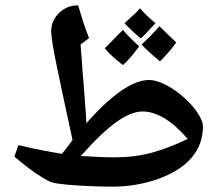

<svg xmlns="http://www.w3.org/2000/svg" viewBox="-20 -835 832 720"><path d="M402 -135Q364 -135 317.5 -137Q271 -139 231.5 -142.5Q192 -146 175 -151Q162 -155 138.5 -169.5Q115 -184 87.5 -204.5Q60 -225 34 -248L49 -291Q102 -278 142.5 -270.5Q183 -263 212 -258Q223 -271 232.5 -284Q242 -297 252 -310Q213 -489 192.5 -589Q172 -689 172 -717Q172 -758 201.5 -786.5Q231 -815 273 -815Q282 -784 292 -753Q302 -722 314 -692L282 -668Q286 -623 287.5 -598.5Q289 -574 290 -562.5Q291 -551 291.5 -544Q292 -537 293 -527Q294 -517 295.5 -496Q297 -475 300 -434Q301 -421 302 -406Q303 -391 304 -373Q447 -535 539 -535Q563 -535 593 -521Q623 -507 652.5 -484Q682 -461 706 -432Q741 -388 741 -361Q741 -295 700 -245.5Q659 -196 576 -165Q492 -135 402 -135ZM412 -245Q486 -245 549.5 -262.5Q613 -280 684 -314Q639 -366 596.5 -391.5Q554 -417 514 -417Q472 -417 416 -377Q360 -337 283 -250Q316 -248 348.5 -246.5Q381 -245 412 -245ZM441 -591Q419 -608 402 -623.5Q385 -639 373 -654Q390 -671 407 -688.5Q424 -706 441 -723Q449 -713 464.5 -697Q480 -681 502 -661Q487 -641 472 -623Q457 -605 441 -591ZM580 -605Q559 -622 542 -637.5Q525 -653 511 -668Q526 -682 543 -699Q560 -716 578 -737Q584 -730 600 -715Q616 -700 641 -676Q628 -657 612.5 -639.5Q597 -622 580 -605ZM508 -691Q487 -708 472 -722.5Q457 -737 447 -748Q468 -767 482.5 -780.5Q497 -794 505 -804Q516 -791 530.5 -777Q545 -763 563 -748Q542 -725 528 -710.5Q514 -696 508 -691Z"/></svg>

Font: Noto Naskh Arabic UI
Style: Regular
Weight: 400
Designer: Monotype Design Team, David Williams, Mohamad Dakak and Nizar Qandah
Foundry: Monotype Imaging Inc.
Version: Version 2.014